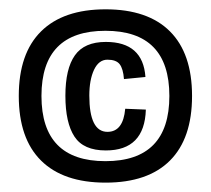

<svg xmlns="http://www.w3.org/2000/svg" viewBox="-20 -521 455 414"><path d="M20.5 -314.1Q20.5 -222.4 68.5 -174.8Q116.5 -127.2 207.7 -127.2Q298.9 -127.2 346.5 -174.8Q394.1 -222.4 394.1 -314.1Q394.1 -405.7 346.5 -453.3Q298.9 -500.9 207.7 -500.9Q116.5 -500.9 68.5 -453.3Q20.5 -405.7 20.5 -314.1ZM207.3 -454.6Q345.2 -454.6 345.2 -314.1Q345.2 -173.5 207.3 -173.5Q69.4 -173.5 69.4 -314.1Q69.4 -454.6 207.3 -454.6ZM293.6 -355Q288.3 -430.6 208.2 -430.6Q161.9 -430.6 141.5 -401.7Q121 -372.8 121 -314.5Q121 -256.2 140.6 -226.4Q160.1 -196.6 208.2 -196.6Q291.8 -196.6 294.5 -284.7L250 -286.5Q245.6 -236.7 211.7 -236.7Q172.6 -236.7 172.6 -314.9Q172.6 -348.8 182.8 -370.6Q193.1 -392.3 211.7 -392.3Q230.4 -392.3 238 -382.6Q245.6 -372.8 247.3 -350.5Z"/></svg>

Font: Gidugu
Style: Regular
Weight: 400
Designer: Purushoth Kumar Guthula
Foundry: Silicon Andhra, USA.
Version: Version 1.0.5; ttfautohint (v1.2.25-373a) -l 7 -r 28 -G 50 -